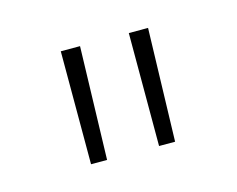

<svg xmlns="http://www.w3.org/2000/svg" viewBox="-43 -739 356 289"><g transform="rotate(-15 135.5 -594.0)"><path d="M200 -506H175V-682H205ZM94 -506H69V-682H99Z"/></g></svg>

Font: Work Sans ExtraLight
Style: Regular
Weight: 280
Designer: Wei Huang
Foundry: Wei Huang
Version: Version 1.500